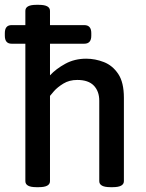

<svg xmlns="http://www.w3.org/2000/svg" viewBox="-20 -773 605 795"><path d="M130 2Q85 2 85 -23V-592H28Q0 -592 0 -625V-636Q0 -669 28 -669H85V-728Q85 -753 130 -753H141Q187 -753 187 -728V-669H329Q358 -669 358 -636V-625Q358 -592 329 -592H187V-461Q212 -488 250.5 -509Q289 -530 337 -530Q374 -530 410 -516Q446 -502 469.5 -467Q493 -432 493 -368V-23Q493 2 447 2H437Q391 2 391 -23V-356Q391 -395 368.5 -418.5Q346 -442 300 -442Q267 -442 242.5 -427Q218 -412 203.5 -395.5Q189 -379 187 -376V-23Q187 2 141 2Z"/></svg>

Font: Asap Medium
Style: Regular
Weight: 500
Designer: Pablo Cosgaya
Foundry: Omnibus-Type
Version: Version 3.001; ttfautohint (v1.8.3)